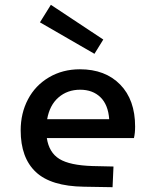

<svg xmlns="http://www.w3.org/2000/svg" viewBox="-20 -777 654 807"><path d="M414.1 -610.8 377 -550.8 147.9 -683.1 193.8 -756.8ZM369.1 -79.1 457 -77.1 453.1 9.8 333 7.8Q194.3 5.9 130.6 -54Q66.9 -113.8 66.9 -229Q66.9 -301.3 97.7 -359.6Q128.4 -418 185.8 -451.9Q243.2 -485.8 315.9 -485.8Q422.4 -485.8 485.1 -421.6Q547.9 -357.4 547.9 -245.1Q547.9 -217.3 543 -196.8H176.8Q186 -135.7 229.7 -108.9Q273.4 -82 369.1 -79.1ZM316.9 -399.9Q263.2 -399.9 225.8 -367.4Q188.5 -335 178.2 -275.9H439Q434.6 -336.9 402.1 -368.4Q369.6 -399.9 316.9 -399.9Z"/></svg>

Font: IntelOne Mono Medium
Style: Regular
Weight: 500
Designer: Fred Shallcrass
Foundry: Frere-Jones Type LLC
Version: Version 1.200;hotconv 1.1.0;makeotfexe 2.6.0;FJTRelease1.2